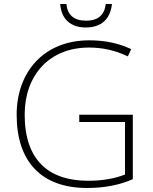

<svg xmlns="http://www.w3.org/2000/svg" viewBox="-20 -927 762 957"><path d="M538 -907H507C501 -854 471 -824 409 -824C348 -824 316 -853 311 -907H280C286 -832 331 -790 408 -790C485 -790 530 -832 538 -907ZM375 -355V-319H603V-57C554 -38 494 -26 420 -26C222 -26 103 -129 103 -356C103 -550 224 -690 424 -690C488 -690 553 -677 617 -646L634 -682C571 -712 502 -726 425 -726C199 -726 63 -569 63 -355C63 -123 185 10 414 10C497 10 575 -4 642 -34V-355Z"/></svg>

Font: Noto Sans Sinhala UI ExtraLight
Style: Regular
Weight: 200
Designer: Jelle Bosma - Monotype Design Team
Foundry: Monotype Imaging Inc.
Version: Version 2.006